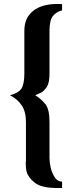

<svg xmlns="http://www.w3.org/2000/svg" viewBox="-20 -729 371 962"><path d="M31 -252Q73 -263 87.5 -285.5Q102 -308 102 -361V-575Q102 -639 145.5 -674Q189 -709 266 -709H278Q284 -709 291 -708V-677Q262 -670 245 -648.5Q228 -627 228 -574V-362Q228 -314 215 -294Q202 -274 186 -265Q181 -263 177 -261L169 -257Q166 -256 163 -254.5Q160 -253 157 -251V-250H159Q188 -232 208 -206.5Q228 -181 228 -117V63Q228 73 229.5 85.5Q231 98 234 111Q240 137 254 159Q268 181 291 181V213H275Q191 214 157 188.5Q123 163 114 133Q111 122 110 111.5Q109 101 109 92V83Q109 79 110 76V-118Q110 -170 88.5 -201.5Q67 -233 31 -251Z"/></svg>

Font: Fette UNZ Fraktur
Style: Regular
Weight: 900
Foundry: UNZ1 Extensions by Catfonts.de
Version: Version 0.000 2012 initial release